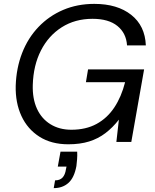

<svg xmlns="http://www.w3.org/2000/svg" viewBox="-20 -732 801 990"><path d="M332 12Q245 12 183.5 -27Q122 -66 90.5 -134Q59 -202 61 -290Q64 -381 94 -458.5Q124 -536 178.5 -593Q233 -650 306 -681Q379 -712 466 -712Q585 -712 656.5 -655.5Q728 -599 732 -498H635Q631 -561 585.5 -598Q540 -635 457 -635Q367 -635 298.5 -591.5Q230 -548 191 -471.5Q152 -395 149 -294Q147 -223 170.5 -171.5Q194 -120 240 -91.5Q286 -63 348 -63Q423 -63 478 -93Q533 -123 569.5 -178Q606 -233 625 -308H423L434 -374H723L657 0H580L593 -115Q561 -74 523.5 -45.5Q486 -17 439.5 -2.5Q393 12 332 12ZM257 238 264 198Q289 198 302.5 183.5Q316 169 320 141L323 127H278L292 50H378Q379 70 377.5 89Q376 108 374 124Q363 184 333 211Q303 238 257 238Z"/></svg>

Font: DM Sans 18pt
Style: Italic
Weight: 400
Italic angle: -10°
Designer: Colophon Foundry, Jonny Pinhorn
Foundry: Colophon Foundry
Version: Version 4.004;gftools[0.9.30]